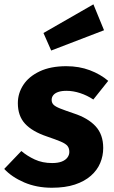

<svg xmlns="http://www.w3.org/2000/svg" viewBox="-38 -857 532 894"><path d="M270.8 -548.8Q330.4 -548.8 380.2 -530Q430 -511.2 465.9 -480.5L396.6 -393.6Q367.9 -412.7 335.4 -423.4Q302.9 -434.1 271.8 -434.1Q248.9 -434.1 233.5 -428.9Q218.1 -423.6 210.3 -414.1Q202.5 -404.6 202.5 -391.7Q202.5 -378.6 211.1 -369.6Q219.7 -360.7 242.1 -351.8Q264.4 -342.9 304.6 -329.3Q371.5 -307.6 407 -269.2Q442.6 -230.7 442.6 -168.1Q442.6 -131.2 428.6 -97.9Q414.7 -64.6 385.1 -38.6Q355.6 -12.6 310.7 2.3Q265.9 17.2 203.4 17.2Q132.5 17.2 74.5 -7.7Q16.6 -32.7 -18.3 -70.5L61.4 -153.8Q88.5 -130.7 124 -114.3Q159.5 -97.8 204.8 -97.8Q231.6 -97.8 249.3 -104.6Q267 -111.5 275.9 -123.5Q284.8 -135.6 284.8 -149.3Q284.8 -166.5 276.4 -177.2Q268 -187.8 245.2 -197.6Q222.3 -207.3 180.3 -221.6Q112.1 -244.6 78.6 -281Q45.1 -317.4 45.1 -376.6Q45.1 -422.7 70.7 -461.8Q96.2 -500.8 146.9 -524.8Q197.6 -548.8 270.8 -548.8ZM164.4 -703.3 396.9 -836.8 446.4 -716.2 200.4 -621.7Z"/></svg>

Font: Fira Sans Variable
Style: Italic
Weight: 397
Italic angle: -8°
Designer: Carrois Corporate & Edenspiekermann AG
Foundry: Carrois Corporate GbR & Edenspiekermann AG
Version: Version 4.202